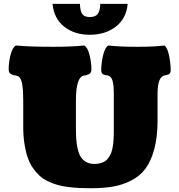

<svg xmlns="http://www.w3.org/2000/svg" viewBox="-20 -972 939 1005"><path d="M450.2 -790Q369.6 -790 315.9 -832.5Q262.2 -875 254.9 -951.7H398.4Q399.4 -915.5 410.2 -899.2Q420.9 -882.8 450.2 -882.8Q480 -882.8 491.9 -899.4Q503.9 -916 504.9 -951.7H648.4Q641.1 -875 586.2 -832.5Q531.2 -790 450.2 -790ZM804.7 -482.9V-340.8Q804.7 -255.4 787.8 -192.4Q771 -129.4 742.2 -90.3Q713.4 -51.3 668.2 -27.8Q623 -4.4 573 4.4Q522.9 13.2 456.5 13.2Q421.4 13.2 395 12Q368.7 10.7 336.9 6.8Q305.2 2.9 281.5 -3.9Q257.8 -10.7 231.9 -22.7Q206.1 -34.7 187.7 -51.5Q169.4 -68.4 152.3 -92.8Q135.3 -117.2 124.8 -147.9Q114.3 -178.7 107.9 -219.7Q101.6 -260.7 101.6 -310.1V-446.3Q101.6 -476.1 100.3 -495.4Q99.1 -514.6 95.5 -534.7Q91.8 -554.7 83.7 -564.9Q75.7 -575.2 62.5 -576.7Q53.7 -578.1 49.1 -579.3Q44.4 -580.6 37.8 -584Q31.2 -587.4 28.3 -593.8Q25.4 -600.1 25.4 -609.4Q25.4 -646 35.4 -685.3Q45.4 -724.6 63.5 -733.9Q133.3 -727.1 259.8 -727.1Q360.4 -727.1 420.4 -733.9Q438.5 -724.6 448.5 -685.3Q458.5 -646 458.5 -609.4Q458.5 -600.1 455.6 -593.8Q452.6 -587.4 446 -584Q439.5 -580.6 434.8 -579.3Q430.2 -578.1 421.4 -576.7Q377.4 -571.8 377.4 -446.3V-304.2Q377.4 -268.6 379.2 -243.2Q380.9 -217.8 387 -191.7Q393.1 -165.5 403.3 -149.7Q413.6 -133.8 431.6 -123.8Q449.7 -113.8 475.1 -113.8Q491.2 -113.8 504.9 -117.7Q518.6 -121.6 528.3 -127.2Q538.1 -132.8 545.7 -143.3Q553.2 -153.8 558.1 -163.1Q563 -172.4 566.7 -187.5Q570.3 -202.6 572 -213.4Q573.7 -224.1 574.5 -241.9Q575.2 -259.8 575.4 -270Q575.7 -280.3 575.7 -298.8V-482.9Q575.7 -504.4 574.5 -518.6Q573.2 -532.7 569.6 -547.1Q565.9 -561.5 557.9 -569.3Q549.8 -577.1 537.1 -578.1Q528.8 -579.6 523.9 -581.1Q519 -582.5 514.4 -587.9Q509.8 -593.3 509.8 -602.5Q509.8 -640.6 519.5 -682.4Q529.3 -724.1 547.4 -733.9Q602.1 -727.1 700.7 -727.1Q791 -727.1 840.3 -733.9Q856 -724.1 864.7 -682.4Q873.5 -640.6 873.5 -602.5Q873.5 -593.3 868.7 -587.9Q863.8 -582.5 858.9 -581.1Q854 -579.6 845.7 -578.1Q804.7 -574.2 804.7 -482.9Z"/></svg>

Font: Coustard Black
Style: Regular
Weight: 900
Foundry: vernon adams
Version: Version 1.001;